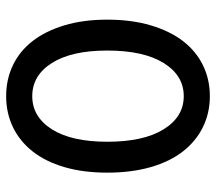

<svg xmlns="http://www.w3.org/2000/svg" viewBox="-60 -648 719 640"><g transform="rotate(-90 300.0 -327.5)"><path d="M300 12Q244 12 197 -11Q150 -34 116 -77.5Q82 -121 63.5 -185Q45 -249 45 -330Q45 -410 63.5 -473Q82 -536 116 -579Q150 -622 197 -644.5Q244 -667 300 -667Q356 -667 403 -644.5Q450 -622 483.5 -579Q517 -536 536 -473Q555 -410 555 -330Q555 -249 536 -185Q517 -121 483.5 -77.5Q450 -34 403 -11Q356 12 300 12ZM300 -75Q369 -75 410.5 -142Q452 -209 452 -330Q452 -449 410.5 -514.5Q369 -580 300 -580Q231 -580 189.5 -514.5Q148 -449 148 -330Q148 -209 189.5 -142Q231 -75 300 -75Z"/></g></svg>

Font: SauceCodePro Nerd Font Mono
Style: Regular
Weight: 500
Monospace: yes
Designer: Paul D. Hunt, Teo Tuominen
Foundry: Adobe Systems Incorporated
Version: Version 2.030;PS 1.000;hotconv 16.6.51;makeotf.lib2.5.65220;